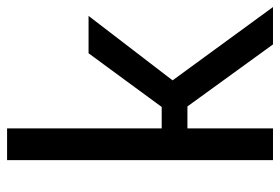

<svg xmlns="http://www.w3.org/2000/svg" viewBox="-146 -656 802 550"><g transform="rotate(-90 255.0 -381.0)"><path d="M225.1 -245.1H162.1V0H71.3V-761.7H162.1V-318.8H223.6L377.4 -528.3H484.4L299.8 -287.6L509.8 0H402.8Z"/></g></svg>

Font: Roboto Web
Style: Regular
Weight: 400
Designer: Google
Version: Version 1.200310; 2013